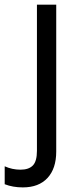

<svg xmlns="http://www.w3.org/2000/svg" viewBox="-71 -564 342 826"><path d="M-50.8 151.4Q-18.6 166 17.1 166Q52.7 166 70.3 147.9Q87.9 129.9 87.9 85V-543.9H170.9V87.9Q170.9 161.1 133.3 201.7Q95.7 242.2 27.3 242.2Q-15.6 242.2 -50.8 228.5Z"/></svg>

Font: GenEi M Gothic v2 Regular
Style: Regular
Weight: 400
Version: Version 2.0